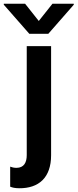

<svg xmlns="http://www.w3.org/2000/svg" viewBox="-75 -789 409 1013"><path d="M57.5 -769.2H-55V-764.2L79.5 -610.8H180L314.3 -764.2V-769.2H201.7L129.6 -678.3ZM25.6 204.2C129.6 205.3 194.6 148.1 194.6 30.2V-545.5H66.1V29.1C66.1 68.2 51.8 96.6 11.4 96.6C-1.4 96.6 -13.8 93.4 -21.3 90.2V196C-8.5 201 2.8 203.8 25.6 204.2Z"/></svg>

Font: TID UI Semi Bold
Style: Regular
Weight: 600
Designer: The TID Project Authors
Foundry: Bakken & Bæck
Version: Version 1.001;hotconv 1.0.109;makeotfexe 2.5.65596